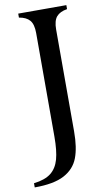

<svg xmlns="http://www.w3.org/2000/svg" viewBox="-124 -746 545 994"><g transform="rotate(-10 148.5 -249.5)"><path d="M121 -41V-585Q121 -631 103 -652Q85 -673 47 -679V-700H135H212H300V-679Q262 -673 244 -652Q226 -631 226 -585V-49Q226 36 205.5 89.5Q185 143 130.5 172Q76 201 -25 201V179Q34 172 65 147.5Q96 123 108.5 78.5Q121 34 121 -41Z"/></g></svg>

Font: RL Madena Variable
Style: Regular
Weight: 400
Designer: I Kadek Wantara Putra
Foundry: Roughlines ID
Version: Version 1.000;Glyphs 3.1.2 (3151)